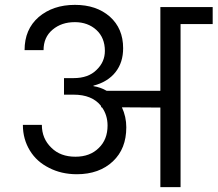

<svg xmlns="http://www.w3.org/2000/svg" viewBox="-20 -769 894 789"><path d="M639 -740C639 -740 639 -396 639 -396C639 -396 418 -396 418 -396C418 -396 418 -396 418 -396C401 -406 383 -412 364 -415C364 -415 364 -417 364 -417C364 -417 364 -417 364 -417C403 -427 434 -446 455 -473C476 -500 486 -532 486 -571C486 -571 486 -571 486 -571C486 -625 468 -668 431 -701C394 -733 347 -749 288 -749C288 -749 288 -749 288 -749C227 -749 178 -732 139 -699C100 -665 81 -620 81 -563C81 -563 159 -563 159 -563C159 -563 159 -563 159 -563C159 -598 171 -626 196 -647C221 -668 251 -678 288 -678C288 -678 288 -678 288 -678C323 -678 353 -667 376 -646C399 -625 411 -596 411 -560C411 -560 411 -560 411 -560C411 -530 400 -504 377 -482C354 -459 323 -448 282 -448C282 -448 243 -448 243 -448C243 -448 243 -380 243 -380C243 -380 282 -380 282 -380C282 -380 282 -380 282 -380C333 -380 370 -365 395 -334C395 -334 396 -328 396 -328C396 -328 399 -328 399 -328C399 -328 399 -328 399 -328C414 -307 422 -282 422 -253C422 -253 422 -253 422 -253C422 -215 410 -184 386 -161C362 -137 330 -125 290 -125C290 -125 290 -125 290 -125C249 -125 216 -137 191 -162C165 -187 152 -218 152 -256C152 -256 74 -256 74 -256C74 -256 74 -256 74 -256C74 -216 84 -181 103 -150C122 -119 148 -96 182 -79C215 -62 253 -53 296 -53C296 -53 296 -53 296 -53C357 -53 407 -71 444 -106C481 -141 499 -187 499 -246C499 -246 499 -246 499 -246C499 -275 493 -302 481 -328C481 -328 639 -327 639 -327C639 -327 639 0 639 0C639 0 722 0 722 0C722 0 722 -670 722 -670C722 -670 854 -670 854 -670C854 -670 854 -740 854 -740C854 -740 639 -740 639 -740Z"/></svg>

Font: Girnar Poppins
Style: Regular
Weight: 500
Designer: Ninad Kale (Devanagari), Jonny Pinhorn (Latin)
Foundry: Indian Type Foundry
Version: ""